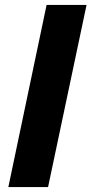

<svg xmlns="http://www.w3.org/2000/svg" viewBox="-20 -763 373 783"><path d="M14 0 170 -743H333L176 0Z"/></svg>

Font: Saira
Style: Bold Italic
Weight: 700
Italic angle: -12°
Designer: Hector Gatti with collaboration of the Omnibus-Type team
Foundry: Omnibus-Type
Version: Version 1.100; ttfautohint (v1.8.3)